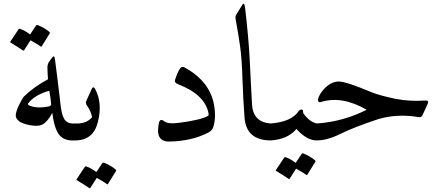

<svg xmlns="http://www.w3.org/2000/svg" viewBox="-20 -746 2358 1020"><path d="M256 -439Q269 -457 272 -431Q273 -421 277 -392Q281 -363 287 -313Q293 -264 296.5 -234.5Q300 -205 301 -196Q309 -115 335 -99Q350 -88 379 -90Q397 -90 400 -69Q403 -47 396 -24Q389 -2 379 0Q323 4 296 -28Q268 -62 258 -147Q230 -94 200 -82Q178 -74 139 -81Q97 -89 80 -103Q61 -119 64 -138Q67 -160 83 -192Q100 -226 109 -235Q162 -286 235 -325Q232 -366 232 -386Q232 -406 241 -418ZM242 -264Q164 -242 130 -197Q126 -191 133 -187Q153 -177 180 -175.5Q207 -174 241 -181Q246 -182 252 -188Q251 -204 248.5 -223Q246 -242 242 -264ZM172 -611Q174 -614 180 -613Q197 -606 213 -597Q229 -588 243 -576Q247 -572 244 -568L201 -499Q199 -496 193 -501Q190 -504 177.5 -511.5Q165 -519 142 -532L108 -479Q105 -475 99 -480Q95 -483 79.5 -493Q64 -503 36 -520Q32 -522 35 -525L79 -591Q81 -594 86 -593Q101 -588 114.5 -580Q128 -572 140 -563Z M439 -211 467 -273Q475 -291 485 -274Q505 -237 509 -193.5Q513 -150 500 -98Q476 0 379 0Q369 0 358 -51Q353 -77 363 -86Q369 -91 379 -90Q438 -87 468 -122Q470 -124 468 -129Q462 -157 441 -187Q433 -198 439 -211ZM524 120Q526 117 532 118Q549 125 565 134Q581 143 595 155Q599 159 596 163L553 232Q551 235 545 230Q542 227 529.5 219.5Q517 212 494 199L460 252Q457 256 451 251Q447 248 431.5 238Q416 228 388 211Q384 209 387 206L431 140Q433 137 438 138Q453 143 466.5 151Q480 159 492 168Z M910 -322Q918 -347 925.5 -362.5Q933 -378 939 -385Q948 -395 962 -387Q1094 -314 1117 -190Q1123 -156 1122 -125Q1121 -94 1112 -68Q1106 -53 1091 -44Q1044 -19 991 -7Q938 5 881 6Q801 8 825 -96Q828 -107 837 -109Q844 -109 852 -102Q872 -86 927 -93Q1047 -108 1086 -131Q1089 -133 1088 -143Q1070 -243 925 -299Q905 -307 910 -322Z M1267 -720Q1271 -727 1274 -726Q1279 -726 1282 -705Q1300 -550 1306 -440Q1311 -336 1314.5 -273Q1318 -210 1319 -188Q1326 -96 1419 -90Q1446 -88 1440 -54Q1431 0 1419 0Q1288 0 1279 -122Q1275 -173 1272.5 -224.5Q1270 -276 1268 -328Q1265 -432 1256 -496.5Q1247 -561 1232 -643Q1229 -658 1235 -668Z M1663 -90Q1681 -85 1682 -79Q1684 -71 1682 -55Q1675 0 1663 0Q1609 0 1555 -61Q1509 -6 1419 0Q1409 0 1406 -15L1398 -57Q1395 -66 1402 -78Q1408 -88 1419 -90Q1529 -99 1567 -156Q1572 -164 1581 -164Q1590 -164 1590 -155Q1590 -147 1592 -143Q1625 -98 1663 -90ZM1583 71Q1585 68 1591 69Q1608 76 1624 85Q1640 94 1654 106Q1658 110 1655 114L1612 183Q1610 186 1604 181Q1601 178 1588.5 170.5Q1576 163 1553 150L1519 203Q1516 207 1510 202Q1506 199 1490.5 189Q1475 179 1447 162Q1443 160 1446 157L1490 91Q1492 88 1497 89Q1512 94 1525.5 102Q1539 110 1551 119Z M1669 -218Q1677 -250 1709 -281Q1743 -313 1780 -313Q1818 -313 1954 -256Q1979 -246 2011 -237.5Q2043 -229 2081 -221Q2158 -206 2239 -212Q2261 -213 2252 -194L2224 -133Q2218 -121 2203 -124Q2090 -143 1989 -113Q1865 -72 1791 -36Q1719 0 1663 0Q1657 0 1653 -10Q1642 -40 1648 -65Q1654 -88 1663 -90Q1735 -95 1801 -113.5Q1867 -132 1928 -163Q1796 -239 1685 -204Q1677 -201 1672 -206Q1668 -211 1669 -218Z"/></svg>

Font: Amiri Quran
Style: Regular
Weight: 400
Designer: Khaled Hosny
Version: Version 0.117